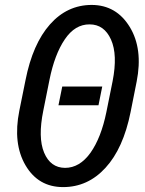

<svg xmlns="http://www.w3.org/2000/svg" viewBox="-20 -741 582 771"><path d="M339.8 -643.1Q281.2 -643.6 240.2 -583Q199.2 -522.5 178.7 -420.4L153.8 -296.4Q131.8 -188.5 157.2 -127.9Q182.6 -67.4 241.2 -66.9Q299.8 -66.9 343.3 -127.4Q386.2 -188 407.2 -291L432.1 -414.6Q453.1 -521 425.8 -582Q398.4 -643.1 339.8 -643.1ZM57.6 -296.4 82.5 -419.4Q111.3 -564.9 180.7 -643.1Q250 -721.2 348.6 -721.2Q447.3 -720.7 501 -632.8Q554.7 -544.9 528.8 -413.6L504.4 -291Q475.1 -145 403.8 -67.4Q333 10.3 233.4 10.3Q133.8 10.3 82.5 -77.1Q31.2 -164.6 57.6 -296.4ZM375.5 -318.4H214.8L230 -393.6H390.6Z"/></svg>

Font: RobotoCondensed-Italic
Style: Italic
Weight: 400
Designer: Google
Version: Version 1.200311; 2013